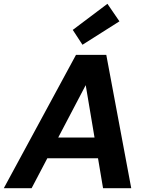

<svg xmlns="http://www.w3.org/2000/svg" viewBox="-42 -988 778 1008"><path d="M-22 0 357 -700H516L647 0H499L408 -541L124 0ZM117 -157 172 -266H535L552 -157ZM391 -753 340 -831 522 -968 585 -876Z"/></svg>

Font: DM Sans 10pt ExtraBold
Style: Italic
Weight: 800
Italic angle: -10°
Version: Version 4.004;gftools[0.9.30]